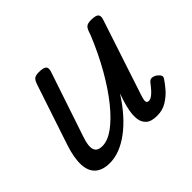

<svg xmlns="http://www.w3.org/2000/svg" viewBox="-121 -694 888 888"><g transform="rotate(-45 323.0 -250.0)"><path d="M149 15Q103 15 77.5 -7.5Q52 -30 50 -74.5Q48 -119 69 -183L169 -483Q176 -503 185.5 -509Q195 -515 214 -515Q245 -515 253.5 -505.5Q262 -496 255 -476L149 -160Q140 -135 137.5 -113Q135 -91 144.5 -78Q154 -65 181 -65Q216 -65 257 -95Q298 -125 341.5 -179Q385 -233 427 -306.5Q469 -380 505 -468L510 -483Q517 -503 526.5 -509Q536 -515 555 -515Q586 -515 594.5 -505.5Q603 -496 596 -476L473 -103Q467 -85 466.5 -76Q466 -67 470 -64Q474 -61 479 -61Q489 -61 499 -67.5Q509 -74 520 -86Q531 -98 544 -115Q553 -127 564 -127Q575 -127 588 -119Q601 -109 604.5 -100.5Q608 -92 601 -83Q591 -67 571.5 -44Q552 -21 523.5 -3Q495 15 459 15Q420 15 402.5 -1.5Q385 -18 382.5 -43Q380 -68 385.5 -96Q391 -124 399 -148L410 -180Q380 -133 348 -97Q316 -61 282.5 -36Q249 -11 215.5 2Q182 15 149 15Z"/></g></svg>

Font: Playwrite US Trad
Style: Regular
Weight: 400
Designer: Veronika Burian, José Scaglione
Foundry: TypeTogether
Version: Version 1.002